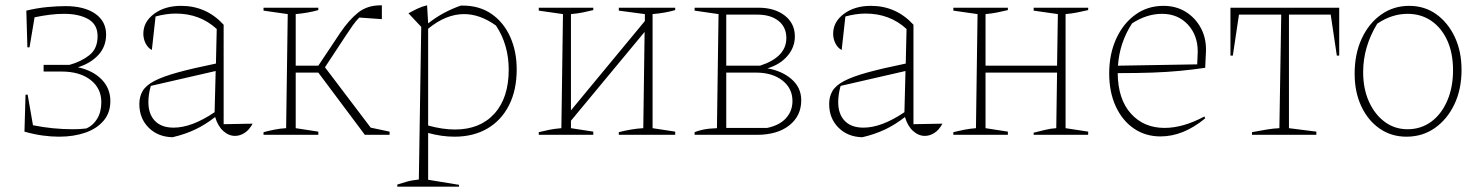

<svg xmlns="http://www.w3.org/2000/svg" viewBox="-20 -507 5565 722"><path d="M202 7Q172 7 139.5 2.5Q107 -2 72 -12L76 -151H84L104 -36Q178 -21 255 -21Q280 -21 305 -24Q330 -35 345.5 -60.5Q361 -86 361 -123Q361 -175 320.5 -206.5Q280 -238 211 -238H144V-263H241Q285 -275 316 -299.5Q347 -324 347 -371Q347 -415 312 -435Q277 -455 221 -455Q194 -455 166.5 -451.5Q139 -448 110 -442L91 -329H83L79 -467Q120 -477 158.5 -480.5Q197 -484 226 -484Q297 -484 338 -455.5Q379 -427 379 -377Q379 -332 350 -300.5Q321 -269 273 -254Q329 -242 362 -208.5Q395 -175 395 -127Q395 -83 369.5 -53Q344 -23 300.5 -8Q257 7 202 7Z M629 9Q574 8 539 -27Q504 -62 504 -116Q504 -144 516.5 -165Q529 -186 560.5 -202.5Q592 -219 648 -234.5Q704 -250 792 -268L795 -398Q732 -456 641 -456Q605 -456 565 -445L551 -319Q536 -327 527.5 -344Q519 -361 519 -380Q519 -425 559.5 -455Q600 -485 661 -485Q756 -485 821 -414V-40L930 -42Q917 -18 899.5 -7Q882 4 864 4Q840 4 819.5 -14.5Q799 -33 789 -67Q752 -38 714 -20Q676 -2 629 9ZM538 -123Q538 -78 562.5 -52.5Q587 -27 633 -27Q701 -27 787 -85L791 -240L547 -184Q538 -152 538 -123Z M971 0V-10Q990 -15 1012 -19.5Q1034 -24 1056 -25L1062 -454L971 -467V-478H1177V-469Q1138 -458 1092 -454V-260H1177L1259 -383Q1292 -432 1326.5 -459.5Q1361 -487 1411 -487H1416V-435L1331 -441Q1319 -429 1306.5 -411.5Q1294 -394 1281 -374L1202 -254L1374 -27L1445 -12V0H1352L1177 -234H1092V-25L1177 -12V0Z M1474 195V187Q1490 182 1508.5 176.5Q1527 171 1555 168L1564 -406L1516 -457Q1534 -467 1551 -475Q1568 -483 1586 -487L1590 -419Q1619 -442 1650 -458.5Q1681 -475 1713 -486H1720Q1783 -486 1828.5 -454.5Q1874 -423 1898.5 -368.5Q1923 -314 1923 -246Q1923 -168 1894 -111Q1865 -54 1812.5 -23.5Q1760 7 1689 7Q1641 7 1590 -7V169L1706 188V195ZM1725 -454Q1657 -454 1590 -399V-35Q1644 -20 1691 -20Q1785 -20 1839 -79.5Q1893 -139 1893 -245Q1893 -339 1845 -411Q1785 -454 1725 -454Z M2006 0V-10Q2026 -15 2046 -19Q2066 -23 2091 -25L2097 -454L2006 -467V-478H2211V-469Q2191 -464 2170.5 -460Q2150 -456 2127 -454V-92L2405 -428V-454L2307 -467V-478H2519V-469Q2481 -458 2434 -454V-25L2519 -12V0H2307V-10Q2330 -16 2354 -20Q2378 -24 2399 -25L2404 -387L2127 -53V-25L2211 -12V0Z M2592 0V-10Q2603 -15 2624 -19.5Q2645 -24 2676 -25L2682 -454L2592 -467V-478H2832Q2893 -478 2931 -448.5Q2969 -419 2969 -370Q2969 -329 2941 -296.5Q2913 -264 2866 -250Q2922 -240 2957.5 -208.5Q2993 -177 2993 -130Q2993 -71 2948 -35.5Q2903 0 2826 0ZM2828 -452H2711V-260H2838Q2937 -292 2937 -364Q2937 -405 2907.5 -428.5Q2878 -452 2828 -452ZM2823 -234H2711V-26H2865Q2912 -36 2936 -63Q2960 -90 2960 -127Q2960 -175 2922 -204.5Q2884 -234 2823 -234Z M3223 9Q3168 8 3133 -27Q3098 -62 3098 -116Q3098 -144 3110.5 -165Q3123 -186 3154.5 -202.5Q3186 -219 3242 -234.5Q3298 -250 3386 -268L3389 -398Q3326 -456 3235 -456Q3199 -456 3159 -445L3145 -319Q3130 -327 3121.5 -344Q3113 -361 3113 -380Q3113 -425 3153.5 -455Q3194 -485 3255 -485Q3350 -485 3415 -414V-40L3524 -42Q3511 -18 3493.5 -7Q3476 4 3458 4Q3434 4 3413.5 -14.5Q3393 -33 3383 -67Q3346 -38 3308 -20Q3270 -2 3223 9ZM3132 -123Q3132 -78 3156.5 -52.5Q3181 -27 3227 -27Q3295 -27 3381 -85L3385 -240L3141 -184Q3132 -152 3132 -123Z M3565 0V-10Q3585 -15 3605 -19Q3625 -23 3650 -25L3656 -454L3565 -467V-478H3770V-469Q3749 -464 3729 -460Q3709 -456 3686 -454V-260H3955L3958 -454L3867 -467V-478H4072V-469Q4050 -464 4030 -460Q4010 -456 3987 -454V-25L4072 -12V0H3867V-8Q3887 -13 3909.5 -18.5Q3932 -24 3952 -25L3955 -234H3686V-25L3770 -12V0Z M4344 6Q4287 6 4243.5 -24Q4200 -54 4175.5 -107.5Q4151 -161 4151 -231Q4151 -303 4177 -360.5Q4203 -418 4249 -451.5Q4295 -485 4355 -485Q4402 -485 4438 -463Q4474 -441 4495 -403Q4516 -365 4515 -316L4512 -252Q4464 -245 4416.5 -240.5Q4369 -236 4313 -234Q4257 -232 4183 -232Q4184 -134 4232.5 -80Q4281 -26 4359 -26Q4429 -26 4509 -69L4512 -62Q4430 6 4344 6ZM4237 -419Q4190 -347 4184 -260L4482 -265L4484 -313Q4484 -375 4446.5 -415Q4409 -455 4350 -455Q4292 -455 4237 -419Z M5016 -478V-298H5007L4984 -452H4827V-25L4930 -12V0H4688V-10Q4715 -15 4741 -19.5Q4767 -24 4791 -25L4798 -452H4639L4616 -298H4607V-478Z M5269 7Q5212 7 5168 -23.5Q5124 -54 5099 -107.5Q5074 -161 5074 -230Q5074 -304 5100.5 -361.5Q5127 -419 5173.5 -452Q5220 -485 5279 -485Q5337 -485 5381 -453.5Q5425 -422 5450.5 -368Q5476 -314 5476 -244Q5476 -171 5449 -114.5Q5422 -58 5375.5 -25.5Q5329 7 5269 7ZM5273 -21Q5323 -21 5361.5 -49Q5400 -77 5422 -127.5Q5444 -178 5444 -243Q5444 -307 5422.5 -354.5Q5401 -402 5362.5 -428.5Q5324 -455 5273 -455Q5214 -455 5159 -418Q5106 -331 5106 -236Q5106 -173 5128 -124.5Q5150 -76 5187.5 -48.5Q5225 -21 5273 -21Z"/></svg>

Font: Piazzolla Thin
Style: Regular
Weight: 100
Designer: Juan Pablo del Peral
Foundry: Huerta Tipografica
Version: Version 1.330